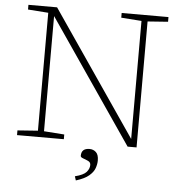

<svg xmlns="http://www.w3.org/2000/svg" viewBox="-60 -764 975 1038"><g transform="rotate(5 427.0 -245.0)"><path d="M162.5 -33.5V-673.5L52 -681.5V-707H207.5L668.5 -33V-673.5L558 -681.5V-707H812V-681.5L701.5 -673.5V10H653L195.5 -658.5V-33.5L306 -25.5V0H52V-25.5ZM383 194.5Q429 183 444.8 165Q460.5 147 460.5 126.5Q460.5 112 446.8 105.5Q433 99 419 94.2Q405 89.5 405 81.5Q405 40.5 449.5 40.5Q470 40.5 484.5 54Q499 67.5 499 99Q499 119 491.2 140.8Q483.5 162.5 460.2 182.2Q437 202 390 216.5Z"/></g></svg>

Font: Newsreader 6pt ExtraLight
Style: Regular
Weight: 275
Designer: Hugues Gentile
Foundry: Production Type
Version: Version 1.003; ttfautohint (v1.8.3)